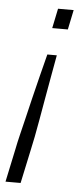

<svg xmlns="http://www.w3.org/2000/svg" viewBox="-85 -539 309 747"><g transform="rotate(5 69.0 -166.0)"><path d="M-34 178 -6 46Q-2 25 5.5 -6Q13 -37 22 -74Q31 -111 41 -153.5Q51 -196 62.5 -240.5Q74 -285 85 -329H122Q114 -285 106 -240.5Q98 -196 90.5 -153.5Q83 -111 76.5 -73.5Q70 -36 64 -5.5Q58 25 53 47L25 178ZM95 -433 111 -510H172L156 -433Z"/></g></svg>

Font: Saira ExtraCondensed Light
Style: Italic
Weight: 300
Width: 2
Italic angle: -12°
Designer: Hector Gatti with collaboration of the Omnibus-Type team
Foundry: Omnibus-Type
Version: Version 1.101